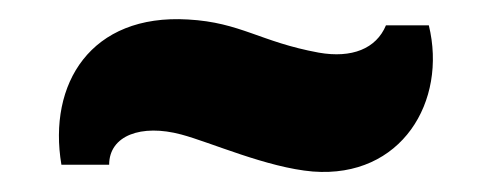

<svg xmlns="http://www.w3.org/2000/svg" viewBox="-20 -284 504 197"><path d="M420 -258H376C366 -234 341 -224 307 -230C247 -241 227 -261 173 -264C73 -270 29 -198 43 -115H92C92 -145 125 -157 166 -146C196 -138 254 -112 301 -108C392 -101 439 -180 420 -258Z"/></svg>

Font: FilmFarsi Display
Style: Regular
Weight: 400
Designer: Borna Izadpanah
Foundry: Borna Izadpanah
Version: Version 1.000;PS 001.000;hotconv 1.0.88;makeotf.lib2.5.64775